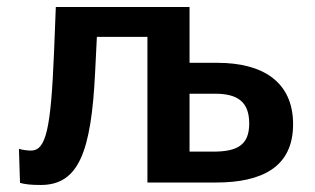

<svg xmlns="http://www.w3.org/2000/svg" viewBox="-20 -520 896 547"><path d="M593 -253C658 -253 690 -229 690 -168C690 -106 655 -88 587 -88H520V-253ZM595 0C725 0 815 -43 815 -166C815 -288 727 -341 600 -341H520V-500H139L134 -372C125 -151 111 -91 68 -91C60 -91 41 -93 35 -96L34 -94L37 1C51 5 68 7 96 7C204 7 240 -87 251 -314L256 -415H400V0Z"/></svg>

Font: Perun SemiBold
Style: Regular
Weight: 600
Foundry: Copyright (c) Stefan Peev, Context Ltd, 2016
Version: Version 1.089